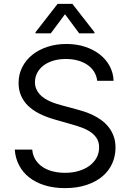

<svg xmlns="http://www.w3.org/2000/svg" viewBox="-20 -966 678 999"><path d="M485.8 -545.5Q482.6 -572.4 469.1 -593.6Q455.6 -614.7 433.9 -629.3Q412.3 -643.8 383.9 -651.5Q355.5 -659.1 322.4 -659.1Q286.2 -659.1 256.6 -650Q226.9 -641 206 -624.8Q185 -608.7 173.5 -586.6Q161.9 -564.6 161.9 -538.4Q161.9 -518.8 168.7 -503.2Q175.4 -487.6 186.4 -475.5Q197.4 -463.4 212 -454Q226.6 -444.6 242.2 -437.9Q257.8 -431.1 273.4 -426.1Q289.1 -421.2 302.6 -417.6L376.4 -397.7Q395.2 -392.8 417.8 -385.5Q440.3 -378.2 463.1 -367.4Q485.8 -356.5 506.9 -341.3Q528.1 -326 544.6 -305.4Q561.1 -284.8 571 -258.2Q581 -231.5 581 -197.4Q581 -153.4 563.6 -114.9Q546.2 -76.3 512.6 -48.1Q479 -19.9 430 -3.6Q381 12.8 318.2 12.8Q259.6 12.8 212.7 -1.8Q165.8 -16.3 132.3 -42.6Q98.7 -68.9 79.4 -105.8Q60 -142.8 56.8 -187.5H147.7Q150.6 -156.6 165.3 -133.9Q180 -111.2 203.1 -96.2Q226.2 -81.3 256 -74Q285.9 -66.8 318.2 -66.8Q356.2 -66.8 388.5 -76.2Q420.8 -85.6 444.8 -103Q468.8 -120.4 482.2 -144.7Q495.7 -169 495.7 -198.9Q495.7 -226.2 483.8 -245.4Q471.9 -264.6 452.1 -278.4Q432.2 -292.3 405.9 -302Q379.6 -311.8 350.9 -319.6L261.4 -345.2Q218.8 -357.6 184.7 -374.8Q150.6 -392 126.6 -415.1Q102.6 -438.2 89.7 -467.9Q76.7 -497.5 76.7 -534.1Q76.7 -579.9 96.1 -617.4Q115.4 -654.8 149 -681.5Q182.5 -708.1 227.8 -722.7Q273.1 -737.2 325.3 -737.2Q378.2 -737.2 422.6 -722.7Q467 -708.1 499.5 -682.5Q532 -657 550.8 -621.8Q569.6 -586.6 571 -545.5ZM318.2 -892 244.3 -792.6H164.8V-798.3L279.8 -946H356.5L471.6 -798.3V-792.6H392Z"/></svg>

Font: Interop
Style: Regular
Weight: 400
Designer: Rasmus Andersson, Google, Jang Haemin
Foundry: jhaemin
Version: Version 1.008